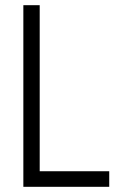

<svg xmlns="http://www.w3.org/2000/svg" viewBox="-20 -720 461 740"><path d="M401 0V-60H133V-700H70V0Z"/></svg>

Font: Abel
Style: Regular
Weight: 400
Designer: Matthew Desmond
Foundry: Matthew Desmond
Version: Version 1.002